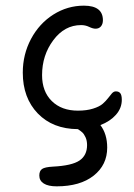

<svg xmlns="http://www.w3.org/2000/svg" viewBox="-20 -515 471 675"><path d="M179.2 140.1Q149.4 140.1 133.8 130.1Q118.2 120.1 118.2 102.1Q118.2 85.9 127.9 79.1Q137.7 72.3 166 70.8Q232.9 67.4 259.5 49.3Q286.1 31.2 286.1 -4.9Q286.1 -20.5 280.8 -32.2Q275.4 -43.9 269.5 -49.3Q263.7 -54.7 253.9 -61Q165.5 -61.5 112.8 -116.2Q60.1 -170.9 60.1 -259.8Q60.1 -323.7 89.1 -378.2Q118.2 -432.6 167.7 -463.9Q217.3 -495.1 274.9 -495.1Q341.8 -495.1 341.8 -443.8Q341.8 -430.7 335 -422.4Q328.1 -414.1 315.9 -414.1Q306.6 -414.1 293.5 -420.4Q280.3 -426.8 265.1 -426.8Q207 -426.8 167.5 -373.8Q127.9 -320.8 127.9 -251Q127.9 -193.4 162.1 -159.7Q196.3 -126 253.9 -126Q284.7 -126 307.1 -133.1Q329.6 -140.1 341.1 -150.1Q352.5 -160.2 359.9 -169.9Q367.2 -179.7 373.5 -186.8Q379.9 -193.8 387.2 -193.8Q397.9 -193.8 403.1 -187Q408.2 -180.2 408.2 -164.1Q408.2 -134.8 387.7 -111.6Q367.2 -88.4 333 -75.2Q356.9 -43.5 356.9 3.9Q356.9 64.9 309.3 102.5Q261.7 140.1 179.2 140.1Z"/></svg>

Font: Shantell Sans Irregular Bouncy
Style: Regular
Weight: 300
Designer: Stephen Nixon, Anya Danilova, Shantell Martin
Foundry: Arrow Type
Version: Version 1.006;[9816181b4]